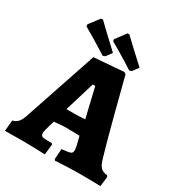

<svg xmlns="http://www.w3.org/2000/svg" viewBox="-208 -998 1064 1140"><g transform="rotate(30 323.5 -428.0)"><path d="M332 -1 337 -72Q371 -75 385 -78Q399 -81 404 -87Q409 -93 409 -107Q409 -110 405 -134L390 -194Q338 -196 305 -196Q282 -196 238 -192L216 -190L198 -128Q193 -106 193 -100Q193 -85 201.5 -79.5Q210 -74 233 -74H269L275 -66L267 5Q252 4 204.5 2.5Q157 1 118 1L-8 2L-1 -73Q20 -77 34 -91.5Q48 -106 58 -134L228 -639L431 -655L444 -647Q459 -588 505.5 -409Q552 -230 579 -141Q589 -106 604.5 -90.5Q620 -75 649 -73L655 -64L647 3Q633 3 595.5 2Q558 1 517 1Q461 1 407 3.5Q353 6 338 7ZM306 -292Q311 -292 371 -295L323 -497H306L244 -292ZM282 -780 281 -793 333 -863H346Q359 -850 400.5 -811Q442 -772 497 -722L467 -682L452 -677Q399 -711 348 -741.5Q297 -772 282 -780ZM101 -777 100 -791 153 -860 166 -861Q179 -848 220 -809Q261 -770 316 -719L287 -679L271 -674Q218 -708 167 -738.5Q116 -769 101 -777Z"/></g></svg>

Font: Alegreya ExtraBold
Style: Regular
Weight: 800
Designer: Juan Pablo del Peral
Foundry: Huerta Tipografica
Version: Version 2.007; ttfautohint (v1.6)